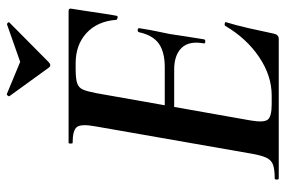

<svg xmlns="http://www.w3.org/2000/svg" viewBox="-159 -690 849 571"><g transform="rotate(-90 265.5 -404.5)"><path d="M20 0Q17 0 17 -6Q17 -12 20 -12Q47 -12 61 -17Q75 -22 82 -37Q89 -52 94 -81L175 -544Q183 -587 173.5 -600Q164 -613 126 -613Q124 -613 124 -619Q124 -625 126 -625H519Q527 -625 525 -616Q522 -597 518 -571Q514 -545 510.5 -521Q507 -497 504 -482Q503 -478 497.5 -479.5Q492 -481 492 -483Q488 -539 453 -571.5Q418 -604 363 -604H345Q317 -604 303.5 -599.5Q290 -595 284.5 -582Q279 -569 274 -543L193 -85Q186 -45 195 -33Q204 -21 241 -21H267Q326 -21 381.5 -58.5Q437 -96 474 -159Q476 -162 481.5 -160.5Q487 -159 485 -157Q476 -128 467 -88.5Q458 -49 451 -15Q448 0 435 0ZM434 -222Q433 -218 427 -218.5Q421 -219 422 -223Q430 -267 408.5 -289Q387 -311 344 -311H187L191 -339H351Q396 -339 421 -356.5Q446 -374 455 -415Q456 -420 462 -419.5Q468 -419 467 -414Q462 -382 458 -363.5Q454 -345 450 -325Q446 -300 442.5 -275.5Q439 -251 434 -222ZM349 -685 265 -801Q264 -803 267 -806.5Q270 -810 273 -808L367 -769L478 -808Q480 -809 483 -806Q486 -803 484 -801L367 -685Q356 -674 349 -685Z"/></g></svg>

Font: Cormorant Garamond Light
Style: Italic
Weight: 300
Italic angle: -10°
Designer: Christian Thalmann (Catharsis Fonts)
Foundry: Catharsis Fonts
Version: Version 4.001